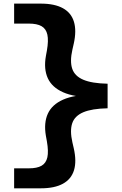

<svg xmlns="http://www.w3.org/2000/svg" viewBox="-20 -821 660 1041"><path d="M228.8 -517 234.2 -546.4Q243.8 -601.5 236.8 -633.2Q229.7 -665 205.3 -679Q181 -693.1 135.8 -693.1H56.6V-801.4H201Q275.9 -801.4 321 -776.5Q366.2 -751.7 380.9 -703Q395.6 -654.4 379.8 -583.8L372.5 -551.6Q358.1 -487.7 371.7 -448Q385.2 -408.4 431.6 -388.7Q478 -368.9 563.4 -367.1V-233.9Q478 -232.1 431.6 -212.3Q385.2 -192.6 371.7 -153Q358.1 -113.3 372.5 -49.4L379.8 -17.6Q396 53 381.3 101.6Q366.6 150.2 321.2 175.1Q275.9 200 201 200H56.6V91.7H135.8Q181 91.7 205.3 77.6Q229.7 63.6 236.8 31.8Q243.8 0.1 234.2 -55L228.8 -84.8Q216.8 -154.4 239.2 -204.2Q261.7 -253.9 322 -280.7Q382.3 -307.5 481.4 -307.5V-293.9Q382.3 -293.9 322 -320.8Q261.7 -347.6 239 -397.3Q216.4 -447.1 228.8 -517Z"/></svg>

Font: Monaspace Xenon Var ExtraLight
Style: Regular
Weight: 200
Designer: Riley Cran and the Lettermatic Team
Version: Version 1.200 (Monaspace Xenon Var)